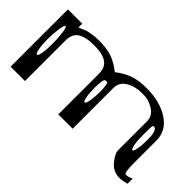

<svg xmlns="http://www.w3.org/2000/svg" viewBox="-50 -836 1184 1184"><g transform="rotate(45 541.5 -244.5)"><path d="M958 -281.2Q958 -364.3 927.7 -364.3Q919.9 -364.3 918 -350.6Q917 -341.8 917 -281.2Q917 -228.5 922.9 -198.2Q928.7 -167 938.5 -167Q946.3 -167 952.1 -198.2Q958 -228.5 958 -281.2ZM542 -281.2Q542 -309.6 538.1 -333Q535.2 -351.6 532.2 -352.5Q528.3 -354.5 520.5 -354.5Q513.7 -354.5 510.7 -351.6Q506.8 -347.7 503.9 -332Q500 -310.5 500 -281.2Q500 -228.5 505.9 -198.2Q511.7 -167 520.5 -167Q529.3 -167 535.2 -197.3Q542 -233.4 542 -281.2ZM125 -281.2Q125 -335 119.1 -376Q113.3 -417 104.5 -417Q95.7 -417 89.8 -376Q83 -328.1 83 -281.2Q83 -234.4 89.8 -198.2Q95.7 -167 104.5 -167Q113.3 -167 119.1 -198.2Q125 -228.5 125 -281.2ZM167 -500V-466.8Q205.1 -483.4 213.9 -486.3Q227.5 -491.2 252.9 -495.1Q282.2 -500 312.5 -500Q382.8 -500 429.7 -483.4Q474.6 -466.8 520.5 -430.7Q567.4 -466.8 614.7 -483.4Q662.1 -500 729.5 -500Q845.7 -500 923.8 -449.2Q1000 -399.4 1000 -312.5V-110.4Q1000 -31.2 1015.6 -31.2Q1038.1 -31.2 1062.5 -44.9V0Q1030.3 10.7 1000 10.7Q945.3 10.7 910.2 -33.2Q875 -77.1 875 -103.5V-354.5Q875 -405.3 831.1 -431.6Q806.6 -446.3 786.6 -452.1Q766.6 -458 729.5 -458Q670.9 -458 627 -431.6Q583 -405.3 583 -354.5V0H458V-354.5Q458 -408.2 423.8 -432.6Q387.7 -458 312.5 -458Q237.3 -458 201.2 -432.6Q167 -408.2 167 -354.5V0H42V-500Z"/></g></svg>

Font: okolaksMetalik
Style: bold
Weight: 700
Width: 7
Version: Version 0.6